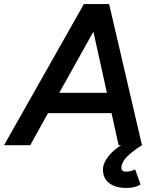

<svg xmlns="http://www.w3.org/2000/svg" viewBox="-53 -720 775 952"><path d="M363 -700H488L651 0Q608 27 580 53.5Q552 80 549 109Q547 131 572 131Q595 131 617 120L644 195Q616 212 575 212Q517 212 485.5 185.5Q454 159 458 111Q461 85 484.5 55Q508 25 547 0H535L500 -159H185L97 0H-33ZM477 -260 410 -563 241 -260Z"/></svg>

Font: Oak Sans Semibold
Style: Italic
Weight: 600
Italic angle: -9.49998°
Foundry: Erik Kennedy, Walven
Version: Version 1.000